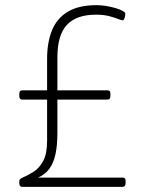

<svg xmlns="http://www.w3.org/2000/svg" viewBox="-20 -726 570 746"><path d="M67 0Q61 0 58 -3.5Q55 -7 55 -14V-22Q55 -27 58 -30Q61 -33 68 -36Q89 -45 111 -59Q133 -73 148 -101Q163 -129 163 -179V-498Q163 -561 182 -608Q201 -655 243.5 -680.5Q286 -706 356 -706Q372 -706 391 -703Q410 -700 427.5 -695Q445 -690 456 -684Q467 -678 467 -673Q467 -670 466 -664Q465 -658 462.5 -652.5Q460 -647 456 -647Q452 -647 438.5 -652.5Q425 -658 403.5 -663.5Q382 -669 353 -669Q277 -669 240 -629.5Q203 -590 203 -503V-209Q203 -161 195.5 -126.5Q188 -92 171.5 -70Q155 -48 128 -36H456Q462 -36 465 -33Q468 -30 468 -22V-14Q468 -7 465 -3.5Q462 0 456 0ZM67 -339Q61 -339 58 -342.5Q55 -346 55 -353V-361Q55 -369 58 -372Q61 -375 67 -375H397Q403 -375 406 -372Q409 -369 409 -361V-353Q409 -346 406 -342.5Q403 -339 397 -339Z"/></svg>

Font: Asap Thin
Style: Regular
Weight: 250
Designer: Pablo Cosgaya
Foundry: Omnibus-Type
Version: Version 3.001